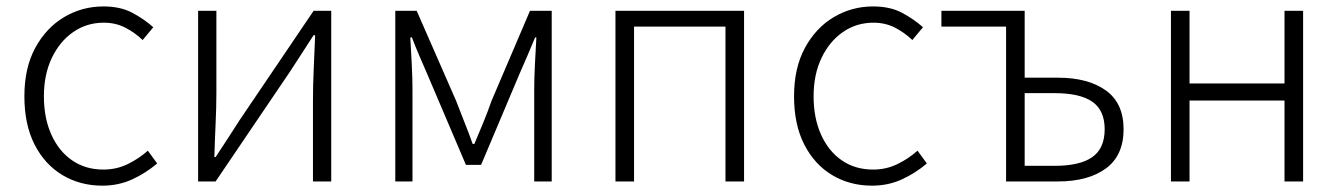

<svg xmlns="http://www.w3.org/2000/svg" viewBox="-20 -567 4192 600"><path d="M299.8 13.2Q230.5 13.2 175.3 -19.8Q120.1 -52.7 88.1 -115.2Q56.2 -177.7 56.2 -266.1Q56.2 -355 90.3 -417.7Q124.5 -480.5 180.7 -513.7Q236.8 -546.9 303.2 -546.9Q356.4 -546.9 393.8 -526.9Q431.2 -506.8 459 -481.9L425.8 -441.9Q401.4 -465.3 371.3 -480.7Q341.3 -496.1 304.2 -496.1Q251 -496.1 208.7 -466.8Q166.5 -437.5 141.8 -385.7Q117.2 -334 117.2 -266.1Q117.2 -198.2 140.4 -146.5Q163.6 -94.7 205.3 -65.9Q247.1 -37.1 303.2 -37.1Q344.2 -37.1 379.6 -54.4Q415 -71.8 441.9 -96.2L471.2 -56.2Q435.5 -25.9 392.8 -6.3Q350.1 13.2 299.8 13.2Z M599.1 0V-533.2H656.2V-275.9Q656.2 -233.4 653.8 -181.4Q651.4 -129.4 649.9 -76.2H653.8Q669.9 -100.6 691.7 -134Q713.4 -167.5 729 -191.9L960 -533.2H1015.1V0H958V-255.9Q958 -300.3 960.4 -352.1Q962.9 -403.8 964.8 -457H960Q944.3 -432.1 922.6 -399.2Q900.9 -366.2 885.3 -341.8L653.8 0Z M1215.3 0V-533.2H1282.2L1405.3 -252Q1418 -218.3 1431.6 -184.6Q1445.3 -150.9 1457 -117.2H1462.4Q1476.6 -150.9 1490.5 -184.6Q1504.4 -218.3 1516.1 -252L1636.2 -533.2H1704.1V0H1649.4V-288.1Q1649.4 -320.3 1651.6 -365.2Q1653.8 -410.2 1656.2 -450.2H1652.3Q1640.1 -420.9 1627.7 -391.8Q1615.2 -362.8 1603 -335L1483.4 -51.8H1436L1315.4 -335Q1303.2 -362.8 1290.8 -391.8Q1278.3 -420.9 1267.1 -450.2H1262.2Q1264.6 -410.2 1266.8 -365.2Q1269 -320.3 1269 -288.1V0Z M1903.3 0V-533.2H2305.2V0H2247.1V-483.9H1961.4V0Z M2705.1 13.2Q2635.7 13.2 2580.6 -19.8Q2525.4 -52.7 2493.4 -115.2Q2461.4 -177.7 2461.4 -266.1Q2461.4 -355 2495.6 -417.7Q2529.8 -480.5 2585.9 -513.7Q2642.1 -546.9 2708.5 -546.9Q2761.7 -546.9 2799.1 -526.9Q2836.4 -506.8 2864.3 -481.9L2831.1 -441.9Q2806.6 -465.3 2776.6 -480.7Q2746.6 -496.1 2709.5 -496.1Q2656.2 -496.1 2614 -466.8Q2571.8 -437.5 2547.1 -385.7Q2522.5 -334 2522.5 -266.1Q2522.5 -198.2 2545.7 -146.5Q2568.8 -94.7 2610.6 -65.9Q2652.3 -37.1 2708.5 -37.1Q2749.5 -37.1 2784.9 -54.4Q2820.3 -71.8 2847.2 -96.2L2876.5 -56.2Q2840.8 -25.9 2798.1 -6.3Q2755.4 13.2 2705.1 13.2Z M3124 0V-483.9H2921.9V-533.2H3182.1V-324.2H3286.1Q3380.4 -324.2 3435.8 -284.4Q3491.2 -244.6 3491.2 -163.1Q3491.2 -81.1 3435.8 -40.5Q3380.4 0 3286.1 0ZM3182.1 -48.8H3275.9Q3355 -48.8 3393.6 -76.2Q3432.1 -103.5 3432.1 -163.1Q3432.1 -222.2 3393.6 -249Q3355 -275.9 3275.9 -275.9H3182.1Z M3639.2 0V-533.2H3697.3V-306.2H3994.1V-533.2H4052.2V0H3994.1V-252.9H3697.3V0Z"/></svg>

Font: Source Han Sans CN Light
Style: Regular
Weight: 300
Designer: Ryoko NISHIZUKA  (kana, bopomofo & ideographs); Paul D. Hunt (Latin, Greek & Cyrillic); Sandoll Communications , Soo-you
Foundry: Adobe
Version: Version 2.000;hotconv 1.0.107;makeotfexe 2.5.65593